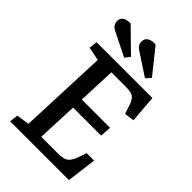

<svg xmlns="http://www.w3.org/2000/svg" viewBox="-272 -1044 1148 1148"><g transform="rotate(45 302.0 -470.0)"><path d="M157 -630 71 -647 77 -700H549L563 -526L500 -517L489 -553Q479 -587 468 -604.5Q457 -622 440 -628.5Q423 -635 394 -635H267L257 -395H496L491 -324H254L243 -66H387Q414 -66 432.5 -71.5Q451 -77 464.5 -94.5Q478 -112 490 -148L504 -189H567L543 0H46L52 -54L134 -67ZM294 -844Q280 -853 272 -864Q264 -875 264 -892Q264 -920 285.5 -931.5Q307 -943 337 -939L462 -783L434 -752ZM110 -825Q74 -843 74 -876Q74 -902 92.5 -913Q111 -924 142 -923L284 -784L259 -751Z"/></g></svg>

Font: Literata 12pt Medium
Style: Italic
Weight: 500
Italic angle: -2°
Designer: Latin by Veronika Burian and Jose Scaglione. Greek by Irene Vlachou. Cyrillic by Vera Evstafieva
Foundry: TypeTogether
Version: Version 3.002